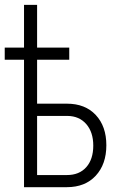

<svg xmlns="http://www.w3.org/2000/svg" viewBox="-22 -776 512 796"><path d="M131.8 -295.4V-50.3H255.9Q306.6 -50.3 335.7 -83Q364.7 -115.7 364.7 -172.4Q364.7 -228 335.7 -261.5Q306.6 -294.9 257.8 -295.4ZM265.1 -528.3H131.8V-346.2H255.4Q331.1 -346.2 375 -299.3Q418.9 -252.4 418.9 -173.8Q418.9 -95.2 375 -47.6Q331.1 0 254.9 0H77.6V-528.3H-2.4V-578.6H77.6V-755.9H131.8V-578.6H265.1Z"/></svg>

Font: MAUL Condensed Light
Style: Light
Weight: 300
Designer: MAUL
Version: Version 2.137; 2017; ttfautohint (v1.8.3)